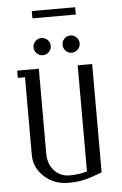

<svg xmlns="http://www.w3.org/2000/svg" viewBox="-54 -807 537 846"><g transform="rotate(-5 214.0 -384.0)"><path d="M32.2 -480V-512.2H127.9V-136.2Q127.9 -91.8 154.1 -62Q180.2 -32.2 222.2 -32.2Q264.2 -32.2 299.8 -43V-512.2H363.8V-33.2Q316.4 -14.6 285.6 -7.3Q254.9 0 213.9 0Q151.9 0 107.9 -39.8Q64 -79.6 64 -136.2V-480ZM124 -581.1Q112.8 -592.3 112.8 -607.9Q112.8 -623.5 124 -634.8Q135.3 -646 150.9 -646Q166.5 -646 177.7 -634.8Q189 -623.5 189 -607.9Q189 -592.3 177.7 -581.1Q166.5 -569.8 150.9 -569.8Q135.3 -569.8 124 -581.1ZM119.1 -735.8V-768.1H311V-735.8ZM252.2 -581.1Q241.2 -592.3 241.2 -607.9Q241.2 -623.5 252.2 -634.8Q263.2 -646 278.8 -646Q294.4 -646 305.7 -634.8Q316.9 -623.5 316.9 -607.9Q316.9 -592.3 305.7 -581.1Q294.4 -569.8 278.8 -569.8Q263.2 -569.8 252.2 -581.1Z"/></g></svg>

Font: Gawaa
Style: Regular
Weight: 400
Designer: T. Christopher White
Version: Version 1.0